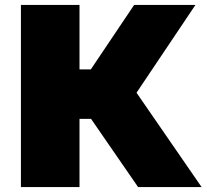

<svg xmlns="http://www.w3.org/2000/svg" viewBox="-20 -760 839 780"><path d="M541 0 281 -377 525 -740H774L513 -351L519 -406L799 0ZM65 0V-740H303V0ZM271 -277V-478H376V-277Z"/></svg>

Font: Encode Sans SC Expanded Black
Style: Regular
Weight: 900
Width: 7
Designer: Multiple Designers
Foundry: Impallari Type
Version: Version 3.002